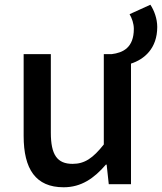

<svg xmlns="http://www.w3.org/2000/svg" viewBox="-20 -779 685 812"><path d="M249 13C324 13 378 -25 428 -83H431L440 0H534V-510C590 -528 645 -574 645 -665C645 -700 632 -735 616 -759L528 -719C538 -702 546 -679 546 -657C546 -578 501 -556 452 -550H419V-168C373 -110 338 -86 287 -86C222 -86 195 -124 195 -218V-550H80V-204C80 -64 131 13 249 13Z"/></svg>

Font: Source Han Sans JP Medium
Style: Regular
Weight: 500
Designer: Ryoko NISHIZUKA 西塚涼子 (kana, bopomofo & ideographs); Paul D. Hunt (Latin, Greek & Cyrillic); Sandoll Communications 산돌커뮤니
Foundry: Adobe
Version: Version 2.002;hotconv 1.0.116;makeotfexe 2.5.65601